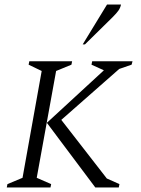

<svg xmlns="http://www.w3.org/2000/svg" viewBox="-20 -832 624 852"><path d="M347 -635 455 -812H517Q514 -797 505.5 -785Q497 -773 480 -756L357 -635ZM10 0 13 -15 80 -43 165 -517 107 -545 110 -560H300L297 -545L229 -517L143 -43L207 -15L204 0ZM403 0 188 -287 441 -520 386 -545 389 -560H568L564 -545L509 -526L252 -300L454 -40L510 -15L507 0Z"/></svg>

Font: Spectral SC Light
Style: Italic
Weight: 300
Italic angle: -10°
Designer: Jean-Baptiste Levee
Foundry: Production Type
Version: Version 2.001